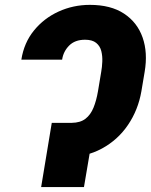

<svg xmlns="http://www.w3.org/2000/svg" viewBox="-20 -757 610 777"><path d="M206.5 -259.8H270Q305.2 -260.3 325.9 -276.4Q346.7 -292.5 358.4 -321.3Q370.1 -350.1 376.5 -387.7L389.6 -466.3Q393.1 -485.4 394 -507.8Q395 -530.3 389.9 -550.5Q384.8 -570.8 369.1 -583.5Q353.5 -596.2 324.2 -596.2Q283.2 -596.2 259.8 -572.5Q236.3 -548.8 231.4 -515.6H66.4Q77.1 -584 117.4 -633.5Q157.7 -683.1 217 -710.2Q276.4 -737.3 343.8 -737.3Q428.2 -737.3 481.9 -701.9Q535.6 -666.5 557.1 -605.2Q578.6 -543.9 565.4 -466.3L552.2 -387.7Q539.1 -312 498 -251.5Q457 -190.9 392.3 -155.8Q327.6 -120.6 242.2 -120.1H183.1ZM363.8 -259.8 319.8 0H146.5L189.5 -259.8Z"/></svg>

Font: Inter Tight ExtraBold
Style: Italic
Weight: 800
Italic angle: -9.39999°
Designer: Rasmus Andersson
Foundry: rsms
Version: Version 3.004